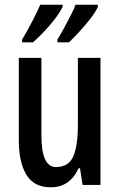

<svg xmlns="http://www.w3.org/2000/svg" viewBox="-20 -786 509 816"><path d="M407 -540V0H331L320 -71H314Q277 10 196 10Q124 10 92 -43.5Q60 -97 60 -188V-540H156V-210Q156 -76 218 -76Q271 -76 291 -120.5Q311 -165 311 -256V-540ZM396 -757Q386 -735 364 -706.5Q342 -678 317 -651Q292 -624 273 -606H224V-618Q239 -642 254.5 -671Q270 -700 283 -725.5Q296 -751 301 -766H396ZM246 -757Q235 -734 214.5 -707Q194 -680 169 -653.5Q144 -627 120 -606H74V-618Q97 -656 119 -699Q141 -742 151 -766H246Z"/></svg>

Font: Noto Sans Lao Looped ExtraCondensed Medium
Style: Regular
Weight: 500
Width: 2
Designer: Mark Frömberg, Ben Mitchell
Foundry: The Fontpad Ltd
Version: Version 1.002; ttfautohint (v1.8.4.7-5d5b)